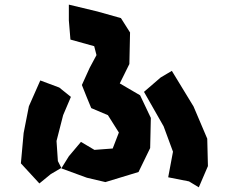

<svg xmlns="http://www.w3.org/2000/svg" viewBox="-20 -761 981 821"><path d="M274.4 -741.2V-673.8L281.2 -591.8L382.8 -563.5L392.6 -525.4L363.3 -470.7L330.1 -397.5L349.6 -348.6L370.1 -298.8L441.4 -268.6L488.3 -194.3L461.9 -126L383.8 -120.1L326.2 -154.3L274.4 -92.8L242.2 -41L351.6 -1L430.7 17.6L572.3 -25.4L622.1 -127.9L625 -256.8L579.1 -353.5L492.2 -404.3L533.2 -487.3L536.1 -622.1L497.1 -683.6L396.5 -711.9ZM152.3 -417 103.5 -306.6 81.1 -192.4 69.3 -62.5 148.4 23.4 197.3 -16.6 242.2 -43 227.5 -72.3 221.7 -158.2 250 -268.6 283.2 -346.7 233.4 -386.7ZM595.7 -368.2 679.7 -220.7 719.7 -112.3 699.2 -2.9 788.1 14.6 830.1 40 869.1 -50.8 866.2 -168 807.6 -305.7 714.8 -458 667 -429.7Z"/></svg>

Font: MaokenAssortedSans-TC
Style: Regular
Weight: 500
Version: Version 0.83